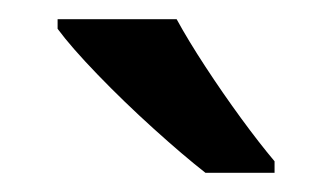

<svg xmlns="http://www.w3.org/2000/svg" viewBox="-20 -786 346 200"><path d="M164 -766Q176 -744 194 -716.5Q212 -689 231 -663Q250 -637 266 -618V-606H194Q171 -624 140 -652Q109 -680 81.5 -708.5Q54 -737 40 -756V-766Z"/></svg>

Font: Noto Sans Lao Looped Medium
Style: Regular
Weight: 500
Designer: Mark Frömberg, Ben Mitchell
Foundry: The Fontpad Ltd
Version: Version 1.002; ttfautohint (v1.8.4.7-5d5b)